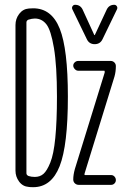

<svg xmlns="http://www.w3.org/2000/svg" viewBox="-20 -775 540 805"><path d="M427.7 -735.4Q437.5 -754.9 459 -754.9Q465.8 -754.9 469.7 -749Q473.6 -743.2 470.7 -736.3L410.2 -611.3Q400.4 -589.8 377 -589.8Q353.5 -589.8 343.8 -611.3L283.2 -736.3Q280.3 -743.2 284.2 -749Q288.1 -754.9 294.9 -754.9Q316.4 -754.9 326.2 -735.4L375 -628.9Q375 -627.9 377 -627.9Q377.9 -627.9 377.9 -628.9ZM293.9 -66.4 418.9 -470.7V-475.6Q418.9 -478.5 417 -478.5H307.6Q299.8 -478.5 293.5 -485.4Q287.1 -492.2 287.1 -500Q287.1 -507.8 293.5 -513.7Q299.8 -519.5 307.6 -519.5H444.3Q453.1 -519.5 459.5 -513.2Q465.8 -506.8 465.8 -498Q465.8 -474.6 460 -454.1L335 -48.8Q334 -46.9 334 -43.9Q334 -41 336.9 -41H446.3Q454.1 -41 460 -34.7Q465.8 -28.3 465.8 -20Q465.8 -11.7 460 -5.9Q454.1 0 446.3 0H309.6Q300.8 0 293.9 -6.3Q287.1 -12.7 287.1 -22.5Q287.1 -42 293.9 -66.4ZM90.8 -680.7V-48.8Q90.8 -41 99.6 -37.1Q111.3 -33.2 126 -33.2Q147.5 -33.2 162.1 -45.9Q176.8 -58.6 190.9 -93.3Q205.1 -127.9 211.9 -197.3Q218.8 -266.6 218.8 -370.1Q218.8 -499 206.1 -574.2Q193.4 -649.4 174.3 -673.3Q155.3 -697.3 126 -697.3Q114.3 -697.3 98.6 -692.4Q90.8 -688.5 90.8 -680.7ZM100.6 8.8Q75.2 6.8 60.1 -13.7Q44.9 -34.2 44.9 -59.6V-669.9Q44.9 -696.3 60.5 -716.8Q76.2 -737.3 100.6 -739.3Q106.4 -740.2 119.1 -740.2Q196.3 -740.2 230.5 -654.8Q264.6 -569.3 264.6 -370.1Q264.6 -166 230 -78.1Q195.3 9.8 119.1 9.8Q106.4 9.8 100.6 8.8Z"/></svg>

Font: Rounded-X Mgen+ 1mn light
Style: Regular
Weight: 200
Designer: [Source Han Sans]
Ryoko NISHIZUKA  (kana & ideographs); Paul D. Hunt (Latin, Greek & Cyrillic); Wenlong ZHANG  (bopomofo
Version: Version 1.059.20150602